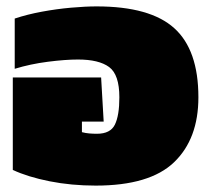

<svg xmlns="http://www.w3.org/2000/svg" viewBox="-20 -570 655 600"><path d="M279 10Q203 10 135 -3.5Q67 -17 20 -39V-328H296L304 -190H236V-157Q247 -154 259 -153Q271 -152 283 -152Q325 -152 339 -180.5Q353 -209 353 -266Q353 -337 321 -360.5Q289 -384 224 -384Q184 -384 129.5 -377Q75 -370 26 -355V-512Q65 -525 111 -533.5Q157 -542 202 -546Q247 -550 282 -550Q449 -550 524.5 -482Q600 -414 600 -266Q600 -136 524 -63Q448 10 279 10Z"/></svg>

Font: Kanit Black
Style: Regular
Weight: 900
Designer: Katatrad Team
Foundry: CadsonDemak
Version: Version 2.000; ttfautohint (v1.8.3)